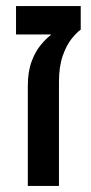

<svg xmlns="http://www.w3.org/2000/svg" viewBox="-20 -615 300 635"><path d="M72 0V-331Q72 -378 84.5 -411.5Q97 -445 115 -466.5Q133 -488 148 -499V-501H33V-595H247V-517Q234 -508 217 -487Q200 -466 187.5 -430.5Q175 -395 175 -344V0Z"/></svg>

Font: Noto Sans Hebrew Condensed Medium
Style: Regular
Weight: 500
Width: 3
Designer: Monotype Design Team
Foundry: Monotype Imaging Inc.
Version: Version 2.004; ttfautohint (v1.8.4.7-5d5b)